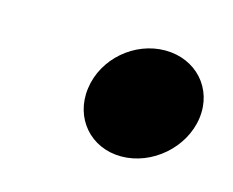

<svg xmlns="http://www.w3.org/2000/svg" viewBox="-40 -422 301 248"><g transform="rotate(15 111.0 -297.5)"><path d="M136.3 -224C177.3 -224 215.7 -257 221.3 -298C226.8 -339 197.2 -371 156.2 -371C115.2 -371 77.8 -339 72.3 -298C66.7 -257 95.3 -224 136.3 -224Z"/></g></svg>

Font: Charger
Style: ExBdIt
Weight: 400
Designer: Jasper
Foundry: Cannot Into Space Fonts
Version: Version 0.99